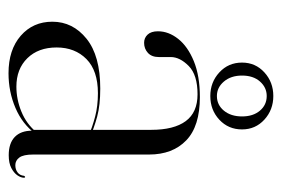

<svg xmlns="http://www.w3.org/2000/svg" viewBox="-126 -528 662 451"><g transform="rotate(90 205.5 -303.0)"><path d="M287.5 -46.5V-48.5L285.5 -47V-326.5Q285.5 -380 265 -407.8Q244.5 -435.5 202 -435.5Q156.5 -435.5 135.5 -414.8Q114.5 -394 114.5 -372.5V-344.5Q114.5 -328 104.8 -319Q95 -310 81 -310Q69.5 -310 61.8 -318.2Q54 -326.5 54 -342.5Q54 -367.5 71.8 -390Q89.5 -412.5 124.2 -426.8Q159 -441 208.5 -441Q277 -441 310.2 -409Q343.5 -377 343.5 -321.5V-49.5Q343.5 -26.5 350.5 -17Q357.5 -7.5 368.5 -7.5Q378.5 -7.5 385.5 -12.8Q392.5 -18 393.5 -28Q394 -29 394.8 -29.8Q395.5 -30.5 396 -30.5Q397 -30.5 397.5 -29.8Q398 -29 398 -28Q398 -20.5 392.2 -12.2Q386.5 -4 375 2Q363.5 8 345 8Q317 8 302.2 -6.2Q287.5 -20.5 287.5 -46.5ZM31.5 -94.5Q31.5 -142.5 71.5 -174.8Q111.5 -207 188.5 -207Q227.5 -207 254.2 -199.8Q281 -192.5 303.5 -182.5L301 -179Q279 -188.5 254.2 -195Q229.5 -201.5 199.5 -201.5Q146.5 -201.5 119.2 -174.5Q92 -147.5 92 -104.5Q92 -61.5 117.2 -35.8Q142.5 -10 184 -10Q214 -10 242.8 -21.8Q271.5 -33.5 291.5 -57.5L295 -55Q272 -24 234 -7.8Q196 8.5 152.5 8.5Q97.5 8.5 64.5 -20.2Q31.5 -49 31.5 -94.5ZM206 -465.5Q173.5 -465.5 150.5 -486.8Q127.5 -508 127.5 -540Q127.5 -571.5 150.5 -592.5Q173.5 -613.5 206 -613.5Q238.5 -613.5 261.5 -592.5Q284.5 -571.5 284.5 -540Q284.5 -508 261.8 -486.8Q239 -465.5 206 -465.5ZM206 -598Q186 -598 172 -582.2Q158 -566.5 158 -540Q158 -514 172 -497.5Q186 -481 206 -481Q227 -481 240.5 -497.5Q254 -514 254 -540Q254 -566 240.5 -582Q227 -598 206 -598Z"/></g></svg>

Font: Fraunces 120pt Light
Style: Regular
Weight: 300
Version: Version 1.000;[b76b70a41]